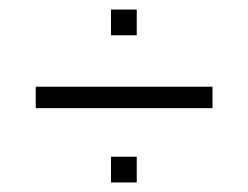

<svg xmlns="http://www.w3.org/2000/svg" viewBox="-20 -462 521 403"><path d="M213 -388V-442H267V-388ZM55 -235V-280H426V-235ZM213 -79V-133H267V-79Z"/></svg>

Font: Kanit ExtraLight
Style: Regular
Weight: 275
Designer: Katatrad Team
Foundry: CadsonDemak
Version: Version 2.000; ttfautohint (v1.8.3)